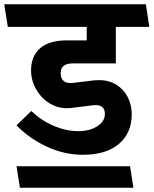

<svg xmlns="http://www.w3.org/2000/svg" viewBox="-38 -711 726 908"><path d="M-1 -584 -18.1 -690.9H651.9L668 -584H509.8V-411.1H306.2Q249 -411.1 249 -366.2Q249 -313 306.2 -318.8L407.2 -331.1Q415 -332 430.2 -332Q478 -332 513.4 -309.6Q548.8 -287.1 566.9 -250Q585 -212.9 585 -170.9Q585 -82 524.4 -30.5Q463.9 21 354 21Q265.1 21 182.1 -18.1Q99.1 -57.1 40 -118.2L109.9 -186Q158.7 -140.1 216.8 -115.5Q274.9 -90.8 332 -90.8Q386.2 -90.8 422.1 -114Q458 -137.2 458 -171.9Q458 -213.9 414.1 -213.9Q404.3 -213.9 398.9 -212.9L297.9 -200.2Q291 -199.2 278.8 -199.2Q232.9 -199.2 193.8 -224.1Q154.8 -249 131.8 -290.5Q108.9 -332 108.9 -377.9Q108.9 -445.8 151.9 -482.9Q194.8 -520 277.8 -520H372.1V-584ZM592.8 176.8H56.2L40 75.2H577.1Z"/></svg>

Font: Kadwa
Style: Bold
Weight: 700
Designer: Sol Matas
Foundry: Sol Matas
Version: Version 1.001;PS 001.000;hotconv 1.0.70;makeotf.lib2.5.58329